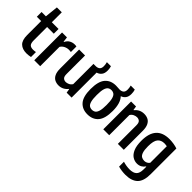

<svg xmlns="http://www.w3.org/2000/svg" viewBox="26 -1586 2662 2662"><g transform="rotate(45 1357.0 -255.0)"><path d="M257 9.5Q175 9.5 129.8 -33.8Q84.5 -77 84.5 -177.5V-452H0V-545H84.5L105 -740H201V-545H332.5V-452H201V-191.5Q201 -134.5 220.8 -113Q240.5 -91.5 285 -91.5Q297 -91.5 310 -93Q323 -94.5 337.5 -97V0Q320.5 4 298.8 6.8Q277 9.5 257 9.5Z M401.5 0V-545H497.5L507 -470H513Q534 -513.5 569 -532.8Q604 -552 645 -552Q655 -552 664 -551Q673 -550 679.5 -548.5V-439.5Q669 -441.5 658.8 -442.2Q648.5 -443 638 -443Q602 -443 568.8 -426Q535.5 -409 517.5 -378.5V0Z M885 9.5Q843 9.5 809.2 -7.8Q775.5 -25 755.8 -65.2Q736 -105.5 736 -174V-545H852.5V-182.5Q852.5 -132.5 872.2 -113.8Q892 -95 923 -95Q945 -95 972.5 -107.2Q1000 -119.5 1017.5 -148V-545H1061Q1097.5 -545 1119.8 -563Q1142 -581 1142 -624Q1142 -641.5 1139.5 -658.2Q1137 -675 1132 -693.5H1211.5Q1222.5 -660.5 1222.5 -617.5Q1222.5 -563.5 1198 -532.5Q1173.5 -501.5 1133.5 -490V0H1036.5L1027.5 -58H1021.5Q994 -24 959.2 -7.2Q924.5 9.5 885 9.5Z M1451.5 10Q1350.5 10 1292.8 -56Q1235 -122 1235 -270.5Q1235 -421 1292.5 -487.2Q1350 -553.5 1451.5 -553.5Q1472.5 -553.5 1492.2 -551.5Q1512 -549.5 1524 -549.5Q1560.5 -549.5 1582.8 -567.5Q1605 -585.5 1605 -628.5Q1605 -646 1602.5 -662.8Q1600 -679.5 1595 -698H1674.5Q1685.5 -665 1685.5 -622Q1685.5 -569.5 1662.2 -538.8Q1639 -508 1601.5 -496Q1668.5 -427 1668.5 -271.5Q1668.5 -122.5 1611 -56.2Q1553.5 10 1451.5 10ZM1451.5 -79.5Q1482 -79.5 1503.8 -95.2Q1525.5 -111 1537.2 -152Q1549 -193 1549 -269.5Q1549 -348 1537.2 -390.2Q1525.5 -432.5 1503.5 -448.5Q1481.5 -464.5 1451.5 -464.5Q1421.5 -464.5 1399.8 -448.5Q1378 -432.5 1366.2 -391Q1354.5 -349.5 1354.5 -272.5Q1354.5 -194.5 1366 -152.8Q1377.5 -111 1399.2 -95.2Q1421 -79.5 1451.5 -79.5Z M1755 0V-545H1852L1861 -486.5H1867Q1920.5 -553.5 2006.5 -553.5Q2049.5 -553.5 2083.5 -536.2Q2117.5 -519 2137.2 -478.8Q2157 -438.5 2157 -370.5V0H2040.5V-362Q2040.5 -412 2020.5 -430.8Q2000.5 -449.5 1968 -449.5Q1944 -449.5 1916.5 -437.2Q1889 -425 1871 -395.5V0Z M2416.5 230Q2383.5 230 2345.5 225.2Q2307.5 220.5 2275.5 210.5V115.5Q2342 136 2407 136Q2474.5 136 2509 104.8Q2543.5 73.5 2543.5 -6V-55H2537.5Q2520.5 -28 2490.5 -10.5Q2460.5 7 2419.5 7Q2373.5 7 2332.5 -19Q2291.5 -45 2265.8 -104Q2240 -163 2240 -262Q2240 -553.5 2501 -553.5Q2540.5 -553.5 2583.5 -546.8Q2626.5 -540 2659.5 -528V-25Q2659.5 112 2598 171Q2536.5 230 2416.5 230ZM2465 -91.5Q2487.5 -91.5 2509 -101.8Q2530.5 -112 2543.5 -132V-456.5Q2533 -458.5 2519 -460.2Q2505 -462 2492 -462Q2429 -462 2394.2 -420.8Q2359.5 -379.5 2359.5 -273Q2359.5 -199 2372.8 -159.8Q2386 -120.5 2409.8 -106Q2433.5 -91.5 2465 -91.5Z"/></g></svg>

Font: Encode Sans Condensed SemiBold
Style: Regular
Weight: 600
Width: 3
Designer: Multiple Designers
Foundry: Impallari Type
Version: Version 3.000; ttfautohint (v1.8.3) -l 8 -r 50 -G 200 -x 14 